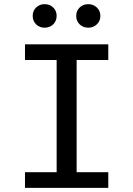

<svg xmlns="http://www.w3.org/2000/svg" viewBox="-20 -902 640 922"><path d="M500 -614H348V-75H500V0H100V-75H252V-614H100V-689H500ZM194 -769Q170 -769 153.5 -785Q137 -801 137 -826Q137 -850 153.5 -866Q170 -882 194 -882Q219 -882 235.5 -866Q252 -850 252 -826Q252 -801 235.5 -785Q219 -769 194 -769ZM404 -769Q379 -769 362.5 -785Q346 -801 346 -826Q346 -850 362.5 -866Q379 -882 404 -882Q428 -882 445 -866Q462 -850 462 -826Q462 -801 445 -785Q428 -769 404 -769Z"/></svg>

Font: Wlorlttqgufhjawjgtejqphaquk
Style: Regular
Weight: 400
Monospace: yes
Designer: Carrois Corporate & Edenspiekermann
Foundry: Carrois Corporate GbR & Edenspiekermann AG
Version: Version 2.001